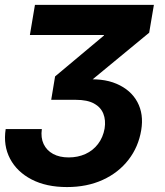

<svg xmlns="http://www.w3.org/2000/svg" viewBox="-22 -549 670 778"><path d="M249.5 209Q165.5 209 106.2 178.2Q46.9 147.5 18.8 94.2Q-9.3 41 1 -25.9H147.5Q142.6 8.8 154.8 34.7Q167 60.5 193.1 74.7Q219.2 88.9 256.3 88.9Q293.5 88.9 324.2 75Q355 61 375.2 34.4Q395.5 7.8 401.9 -28.3Q407.2 -62 396.7 -88.4Q386.2 -114.7 358.9 -129.6Q331.5 -144.5 285.6 -144.5H185.5L201.2 -239.3L398.9 -404.8L399.4 -407.2H99.1L119.6 -529.3H601.6L582.5 -416.5L312 -193.4L307.6 -225.1Q392.1 -234.4 450.2 -209.5Q508.3 -184.6 534.7 -135.5Q561 -86.4 550.3 -22Q539.1 46.4 498.5 98.6Q458 150.9 394.3 179.9Q330.6 209 249.5 209Z"/></svg>

Font: Inter 24pt
Style: Bold Italic
Weight: 700
Italic angle: -9.3988°
Version: Version 4.001;git-66647c0bb